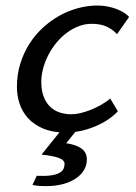

<svg xmlns="http://www.w3.org/2000/svg" viewBox="-20 -460 484 681"><path d="M397.9 -65.4Q383.3 -49.3 362.3 -35.4Q341.3 -21.5 317.1 -11.5Q293 -1.5 266.6 4.4Q256.8 6.3 247.1 7.8L214.8 47.9Q252 53.7 270 67.6Q288.1 81.5 288.1 105Q288.1 126 277.8 143.3Q267.6 160.6 248.5 173.3Q229.5 186 202.6 193.1Q175.8 200.2 143.1 200.2Q131.3 200.2 119.6 199.5Q107.9 198.7 95.2 195.8L110.4 163.6Q141.6 165 160.9 162.1Q180.2 159.2 190.9 153.1Q201.7 147 205.3 138.7Q209 130.4 209 121.6Q209 107.4 188 99.9Q167 92.3 127.4 88.4L190.9 9.3Q158.2 6.3 133.3 -3.9Q100.1 -18.1 79.3 -41Q58.6 -64 49.3 -92.8Q40 -121.6 40 -151.4Q40 -194.3 51.5 -232.4Q63 -270.5 83 -302.5Q103 -334.5 130.4 -360.1Q157.7 -385.7 189.5 -403.6Q221.2 -421.4 256.1 -430.9Q291 -440.4 325.7 -440.4Q344.2 -440.4 361.6 -437Q378.9 -433.6 393.6 -428Q408.2 -422.4 419.7 -415Q431.2 -407.7 438 -399.9L395 -338.9Q377.4 -357.4 356.4 -366.5Q335.4 -375.5 304.7 -375.5Q281.2 -375.5 259 -366.9Q236.8 -358.4 217 -343.8Q197.3 -329.1 180.7 -309.1Q164.1 -289.1 152.1 -266.1Q140.1 -243.2 133.3 -218.5Q126.5 -193.8 126.5 -169.4Q126.5 -138.2 135.3 -116.2Q144 -94.2 158.7 -80.6Q173.3 -66.9 192.6 -60.8Q211.9 -54.7 232.9 -54.7Q248.5 -54.7 266.6 -59.1Q284.7 -63.5 303.2 -71Q321.8 -78.6 339.4 -88.6Q356.9 -98.6 371.1 -110.4Z"/></svg>

Font: PT Astra Sans
Style: Italic
Weight: 400
Italic angle: -16°
Designer: A.Korolkova, I. Chaeva
Foundry: ParaType Ltd
Version: Version 1.001; ttfautohint (v1.6)